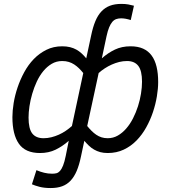

<svg xmlns="http://www.w3.org/2000/svg" viewBox="-20 -762 866 975"><path d="M644 -660.2Q616.7 -668.9 595.2 -668.9Q581.1 -668.9 570.1 -665Q559.1 -661.1 550.3 -650.9Q541.5 -640.6 534.2 -623Q526.9 -605.5 521 -578.1L497.1 -465.8Q528.8 -493.7 563.7 -510.3Q598.6 -526.9 643.1 -526.9Q680.2 -526.9 706.8 -514.9Q733.4 -502.9 750.2 -479.7Q767.1 -456.5 775.1 -422.9Q783.2 -389.2 783.2 -345.2Q783.2 -312 776.6 -272.2Q770 -232.4 756.6 -192.4Q743.2 -152.3 722.4 -115Q701.7 -77.6 673.3 -48.6Q645 -19.5 608.4 -2.2Q571.8 15.1 526.9 15.1Q505.9 15.1 489 10.5Q472.2 5.9 457.8 -2.4Q443.4 -10.7 431.4 -22.2Q419.4 -33.7 408.2 -46.9L391.1 33.2Q382.3 75.7 369.6 105.7Q356.9 135.7 338.6 155.3Q320.3 174.8 295.7 183.8Q271 192.9 237.8 192.9Q204.6 192.9 181.2 186.8Q157.7 180.7 142.1 173.8L165 102.1Q184.6 110.4 204.1 115.2Q223.6 120.1 245.1 120.1Q256.8 120.1 266.6 117.7Q276.4 115.2 284.7 106Q293 96.7 300.3 78.6Q307.6 60.5 314 28.8L329.1 -46.9Q297.4 -19 262.5 -2Q227.5 15.1 183.1 15.1Q108.9 15.1 75.9 -32Q43 -79.1 43 -167Q43 -199.2 49.3 -238.5Q55.7 -277.8 69.1 -317.6Q82.5 -357.4 103 -395.3Q123.5 -433.1 151.6 -462.2Q179.7 -491.2 215.6 -509Q251.5 -526.9 295.9 -526.9Q317.9 -526.9 335.7 -522.5Q353.5 -518.1 367.9 -510Q382.3 -502 394.5 -490.7Q406.7 -479.5 418 -465.8L442.9 -582Q451.7 -624.5 464.4 -654.8Q477.1 -685.1 495.4 -704.3Q513.7 -723.6 538.3 -732.9Q563 -742.2 596.2 -742.2Q616.7 -742.2 631.3 -739.5Q646 -736.8 660.2 -732.9ZM402.8 -391.1Q392.1 -404.3 380.9 -415.3Q369.6 -426.3 356.9 -434.6Q344.2 -442.9 329.3 -447.5Q314.5 -452.1 295.9 -452.1Q266.6 -452.1 242.7 -438Q218.8 -423.8 199.7 -400.6Q180.7 -377.4 166.7 -347.4Q152.8 -317.4 143.6 -285.6Q134.3 -253.9 129.6 -222.4Q125 -190.9 125 -165Q125 -108.4 143.8 -84.2Q162.6 -60.1 201.2 -60.1Q220.7 -60.1 240.5 -64.9Q260.3 -69.8 278.8 -78.1Q297.4 -86.4 314.2 -97.9Q331.1 -109.4 345.2 -122.1ZM422.9 -122.1Q433.6 -108.9 444.8 -97.7Q456.1 -86.4 468.5 -77.9Q481 -69.3 495.4 -64.7Q509.8 -60.1 526.9 -60.1Q554.7 -60.1 578.1 -73.5Q601.6 -86.9 621.1 -109.4Q640.6 -131.8 655.5 -161.1Q670.4 -190.4 680.7 -222.4Q690.9 -254.4 696 -286.6Q701.2 -318.8 701.2 -347.2Q701.2 -403.3 682.1 -427.7Q663.1 -452.1 625 -452.1Q605 -452.1 585.4 -447.3Q565.9 -442.4 547.4 -434.1Q528.8 -425.8 512 -414.8Q495.1 -403.8 481 -391.1Z"/></svg>

Font: Lorenzo Sans
Style: Italic
Weight: 400
Italic angle: -12°
Foundry: Intel Corporation
Version: Version 1.00; ttfautohint (v1.5)